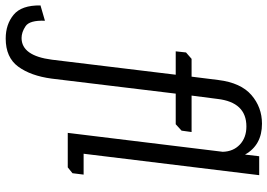

<svg xmlns="http://www.w3.org/2000/svg" viewBox="-298 -582 961 690"><g transform="rotate(90 183.0 -237.5)"><path d="M468 -688 391 -57H466L461 -17L440 0H316L384 -557Q383 -595 358 -618.5Q333 -642 293 -642Q206 -642 194 -538L182 -445H313L308 -409L285 -388H175L121 58Q111 133 78 178Q45 223 -23 223Q-74 223 -108.5 194.5Q-143 166 -142 98L-87 82Q-89 137 -67.5 151.5Q-46 166 -25 166Q39 166 53 57L107 -388H23L27 -425L50 -445H114L126 -541Q136 -622 180 -660Q224 -698 283 -698Q360 -698 394 -637L400 -688Z"/></g></svg>

Font: Zilla Slab Regular
Style: Italic
Weight: 400
Italic angle: -6°
Designer: Typotheque.com
Foundry: Typotheque type foundry
Version: Version 1.1; 2017; ttfautohint (v1.6)